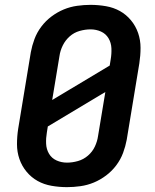

<svg xmlns="http://www.w3.org/2000/svg" viewBox="-20 -763 640 791"><path d="M256 8Q224 8 192.5 2.5Q161 -3 135 -17.5Q109 -32 89.5 -55.5Q70 -79 60 -108Q50 -137 50 -169Q50 -201 55 -233L107 -548Q112 -575 122 -602Q132 -629 150 -653Q168 -677 192 -695Q216 -713 242.5 -724Q269 -735 297.5 -739Q326 -743 353 -743Q385 -743 416.5 -737.5Q448 -732 474 -717.5Q500 -703 519.5 -679.5Q539 -656 549 -627Q559 -598 559 -566Q559 -534 554 -502L502 -187Q497 -160 487 -133Q477 -106 459 -82Q441 -58 417 -40Q393 -22 366.5 -11Q340 0 311.5 4Q283 8 256 8ZM195 -351 432 -493 436 -518Q440 -541 439 -564Q438 -587 427 -605.5Q416 -624 396 -633Q376 -642 353 -642Q331 -642 308 -635.5Q285 -629 267 -613Q249 -597 238.5 -575.5Q228 -554 225 -532ZM256 -93Q278 -93 301 -99.5Q324 -106 342.5 -122Q361 -138 371 -159.5Q381 -181 384 -203L414 -384L177 -242L173 -217Q169 -194 170 -171Q171 -148 182 -129.5Q193 -111 213 -102Q233 -93 256 -93Z"/></svg>

Font: Iosevka Extended Oblique
Style: Bold
Weight: 700
Width: 7
Italic angle: -9°
Monospace: yes
Designer: Belleve Invis
Foundry: Belleve Invis
Version: Version 32.5.0; ttfautohint (v1.8.4)